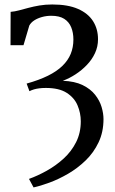

<svg xmlns="http://www.w3.org/2000/svg" viewBox="-20 -587 515 858"><path d="M130 250.5 109.5 212.5Q148.5 198.5 189.2 175.8Q230 153 264.5 121.5Q299 90 320 48.5Q341 7 341 -45Q341 -82 326.5 -116.2Q312 -150.5 278 -172.2Q244 -194 185 -194Q168 -194 155 -192.2Q142 -190.5 131.8 -187.5Q121.5 -184.5 111.5 -179.5L99 -213.5Q154.5 -229 194 -248.5Q233.5 -268 258.8 -292.5Q284 -317 296 -346.2Q308 -375.5 308 -410.5Q308 -441 298.2 -465Q288.5 -489 267 -502.8Q245.5 -516.5 209 -516.5Q187.5 -516.5 167.8 -511Q148 -505.5 133.2 -496Q118.5 -486.5 111 -473L85 -385H27L27.5 -534Q46 -535.5 65.5 -540.8Q85 -546 107.5 -552Q130 -558 156.2 -562.5Q182.5 -567 213.5 -567Q283.5 -567 328.5 -547.2Q373.5 -527.5 395.8 -492.5Q418 -457.5 418 -411.5Q418 -378.5 404.5 -349.5Q391 -320.5 368.2 -296.8Q345.5 -273 317.5 -254.8Q289.5 -236.5 260.5 -226Q314 -224 349.2 -206.8Q384.5 -189.5 405 -163.5Q425.5 -137.5 434 -108.8Q442.5 -80 442.5 -55Q442.5 3 420.5 49.2Q398.5 95.5 362.5 130.2Q326.5 165 284.2 189.5Q242 214 201.2 229Q160.5 244 130 250.5Z"/></svg>

Font: Merriweather 24pt
Style: Regular
Weight: 400
Designer: Eben Sorkin
Foundry: Eben Sorkin
Version: Version 2.100